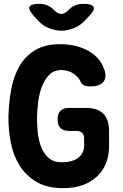

<svg xmlns="http://www.w3.org/2000/svg" viewBox="-20 -970 640 1000"><path d="M418 -248Q418 -268 408 -278Q398 -288 378 -288H340Q310 -288 295 -303Q280 -318 280 -348Q280 -378 295 -393Q310 -408 340 -408H428Q488 -408 518 -378Q548 -348 548 -288V-206Q548 -162 533 -122.5Q518 -83 488 -53.5Q458 -24 413.5 -7Q369 10 309 10Q224 10 168.5 -23.5Q113 -57 80.5 -110.5Q48 -164 35.5 -231Q23 -298 24 -365Q26 -437 38.5 -505Q51 -573 81 -625Q111 -677 162.5 -708.5Q214 -740 293 -740Q329 -740 363.5 -733Q398 -726 428 -711.5Q458 -697 481.5 -674.5Q505 -652 518 -621Q539 -574 521 -547Q503 -520 452 -520Q428 -520 416 -526.5Q404 -533 399 -546Q391 -566 364 -585.5Q337 -605 300 -605Q259 -605 234.5 -578.5Q210 -552 196.5 -514.5Q183 -477 178.5 -435.5Q174 -394 173 -365Q172 -332 175.5 -290.5Q179 -249 191.5 -212.5Q204 -176 230 -150.5Q256 -125 300 -125Q359 -125 388.5 -149Q418 -173 418 -210ZM186 -950Q209 -950 227 -942Q245 -934 262 -917L263 -916Q281 -898 298.5 -897.5Q316 -897 334 -915L338 -919Q355 -936 373.5 -943Q392 -950 415 -950Q460 -950 467.5 -933.5Q475 -917 443 -885L419 -860Q394 -834 361 -822Q328 -810 300 -810Q272 -810 238.5 -822Q205 -834 181 -860L158 -885Q127 -919 133.5 -934.5Q140 -950 186 -950Z"/></svg>

Font: Maple Mono NL ExtraBold
Style: Regular
Weight: 800
Monospace: yes
Designer: subframe7536
Version: Version 7.000